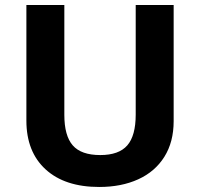

<svg xmlns="http://www.w3.org/2000/svg" viewBox="-20 -734 796 764"><path d="M85 -254V-714H236V-277Q236 -194 269.5 -155.5Q303 -117 379 -117Q453 -117 486.5 -155.5Q520 -194 520 -278V-714H671V-252Q671 -169 634 -110Q597 -51 530 -20.5Q463 10 375 10Q238 10 161.5 -60Q85 -130 85 -254Z"/></svg>

Font: OpenSansMMV
Style: Bold
Weight: 700
Foundry: Ascender Corporation
Version: Version 4.001